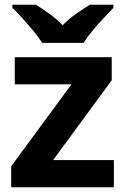

<svg xmlns="http://www.w3.org/2000/svg" viewBox="-20 -786 528 806"><path d="M458 0H27V-88L280 -432H42V-546H449V-449L203 -114H458ZM157 -606Q143 -629 120.5 -656Q98 -683 74.5 -709Q51 -735 32 -753V-766H131Q157 -750 187 -728.5Q217 -707 243 -680Q269 -707 300 -728.5Q331 -750 357 -766H456V-753Q438 -735 414 -709Q390 -683 367.5 -656Q345 -629 331 -606Z"/></svg>

Font: Noto Sans NKo Unjoined
Style: Bold
Weight: 700
Designer: Monotype Design Team
Foundry: Monotype Imaging Inc.
Version: Version 2.004